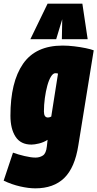

<svg xmlns="http://www.w3.org/2000/svg" viewBox="-48 -809 532 1049"><path d="M-28 178 23 25Q50 35 86 43.5Q122 52 146 52Q169 52 186.5 40.5Q204 29 208 -9L212 -45Q190 -31 165 -25Q140 -19 124 -19Q65 -19 37 -62Q9 -105 9 -177Q9 -361 78 -460.5Q147 -560 294 -560Q324 -560 357.5 -556Q391 -552 420 -546Q449 -540 464 -534L380 -15Q361 107 303 163.5Q245 220 145 220Q108 220 62 209.5Q16 199 -28 178ZM269 -407Q263 -409 254 -409Q242 -409 230.5 -390.5Q219 -372 210.5 -341Q202 -310 197 -273Q192 -236 192 -200Q192 -167 214 -167Q222 -167 232 -172ZM118 -595 212 -789H402L431 -595H290L292 -704L259 -595Z"/></svg>

Font: Georama Condensed Black
Style: Italic
Weight: 900
Width: 3
Italic angle: -9°
Designer: Jean-Baptiste Levee
Foundry: Production Type
Version: Version 1.000